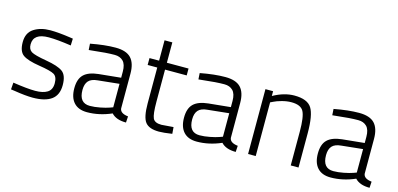

<svg xmlns="http://www.w3.org/2000/svg" viewBox="-63 -1038 2966 1430"><g transform="rotate(15 1420.5 -323.0)"><path d="M226 -455Q108 -455 108 -370Q108 -331 134 -315Q160 -299 251.5 -283.5Q343 -268 380.5 -241Q418 -214 418 -137.5Q418 -61 369 -25.5Q320 10 225 10Q170 10 83 -4L54 -8L58 -61Q170 -44 230 -44Q290 -44 323.5 -65Q357 -86 357 -136Q357 -186 329.5 -202.5Q302 -219 211.5 -233Q121 -247 84 -273Q47 -299 47 -371Q47 -443 98 -476Q149 -509 224 -509Q284 -509 374 -496L401 -492L399 -439Q292 -455 226 -455Z M883 -351V-83Q887 -46 948 -39L945 9Q868 9 832 -31Q738 10 644 10Q577 10 542 -28.5Q507 -67 507 -138.5Q507 -210 542.5 -244.5Q578 -279 654 -287L824 -304V-351Q824 -407 799.5 -431.5Q775 -456 734 -456Q670 -456 568 -444L537 -441L534 -489Q644 -510 726.5 -510Q809 -510 846 -471Q883 -432 883 -351ZM569 -142Q569 -41 652 -41Q688 -41 731 -49.5Q774 -58 799 -67L824 -76V-257L661 -240Q612 -236 590.5 -212Q569 -188 569 -142Z M1291 -447H1124V-200Q1124 -103 1138 -73Q1152 -43 1204 -43L1296 -50L1300 1Q1234 11 1199 11Q1123 11 1093.5 -26.5Q1064 -64 1064 -170V-447H990V-500H1064V-657H1124V-500H1291Z M1729 -351V-83Q1733 -46 1794 -39L1791 9Q1714 9 1678 -31Q1584 10 1490 10Q1423 10 1388 -28.5Q1353 -67 1353 -138.5Q1353 -210 1388.5 -244.5Q1424 -279 1500 -287L1670 -304V-351Q1670 -407 1645.5 -431.5Q1621 -456 1580 -456Q1516 -456 1414 -444L1383 -441L1380 -489Q1490 -510 1572.5 -510Q1655 -510 1692 -471Q1729 -432 1729 -351ZM1415 -142Q1415 -41 1498 -41Q1534 -41 1577 -49.5Q1620 -58 1645 -67L1670 -76V-257L1507 -240Q1458 -236 1436.5 -212Q1415 -188 1415 -142Z M1943 0H1884V-500H1943V-463Q2027 -510 2106 -510Q2206 -510 2239.5 -457Q2273 -404 2273 -263V0H2213V-260Q2213 -375 2191 -415.5Q2169 -456 2097 -456Q2062 -456 2023.5 -445.5Q1985 -435 1964 -424L1943 -414Z M2761 -351V-83Q2765 -46 2826 -39L2823 9Q2746 9 2710 -31Q2616 10 2522 10Q2455 10 2420 -28.5Q2385 -67 2385 -138.5Q2385 -210 2420.5 -244.5Q2456 -279 2532 -287L2702 -304V-351Q2702 -407 2677.5 -431.5Q2653 -456 2612 -456Q2548 -456 2446 -444L2415 -441L2412 -489Q2522 -510 2604.5 -510Q2687 -510 2724 -471Q2761 -432 2761 -351ZM2447 -142Q2447 -41 2530 -41Q2566 -41 2609 -49.5Q2652 -58 2677 -67L2702 -76V-257L2539 -240Q2490 -236 2468.5 -212Q2447 -188 2447 -142Z"/></g></svg>

Font: Titillium Web
Style: Light
Weight: 300
Version: Version 1.001;PS 57.000;hotconv 1.0.70;makeotf.lib2.5.55311